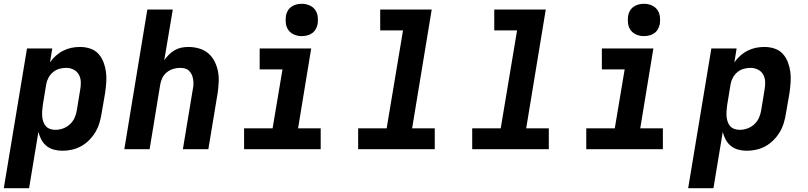

<svg xmlns="http://www.w3.org/2000/svg" viewBox="-31 -785 4251 1010"><path d="M-11 205 111 -530H244L232 -457Q245 -476 263 -492Q281 -508 302 -518.5Q323 -529 345 -533.5Q367 -538 390 -538Q418 -538 443.5 -529.5Q469 -521 486.5 -502Q504 -483 513.5 -458Q523 -433 526.5 -406.5Q530 -380 528 -352Q526 -324 522 -296L503 -186Q499 -161 491.5 -136.5Q484 -112 470.5 -89.5Q457 -67 437.5 -47.5Q418 -28 395 -15.5Q372 -3 347 2.5Q322 8 297 8Q274 8 252 2Q230 -4 213.5 -17.5Q197 -31 186.5 -50.5Q176 -70 171 -91L122 205ZM260 -102Q280 -102 300 -109Q320 -116 336 -130.5Q352 -145 361 -164.5Q370 -184 373 -204L391 -314Q395 -335 394 -355.5Q393 -376 383.5 -393Q374 -410 356 -419Q338 -428 317 -428Q299 -428 281 -423Q263 -418 248 -405.5Q233 -393 224 -376Q215 -359 212 -341L194 -231Q192 -216 191 -201.5Q190 -187 191 -173Q192 -159 196.5 -145.5Q201 -132 209.5 -122Q218 -112 231.5 -107Q245 -102 260 -102Z M623 0 744 -735H878L833 -468Q844 -484 858 -498Q872 -512 889 -521.5Q906 -531 924 -534.5Q942 -538 960 -538Q989 -538 1016.5 -530Q1044 -522 1064.5 -504.5Q1085 -487 1097.5 -462.5Q1110 -438 1115.5 -410.5Q1121 -383 1119.5 -354Q1118 -325 1114 -296L1065 0H931L983 -314Q986 -327 986.5 -340.5Q987 -354 985 -367Q983 -380 978 -391.5Q973 -403 964 -412Q955 -421 942.5 -424.5Q930 -428 916 -428Q898 -428 880 -422.5Q862 -417 847 -405Q832 -393 823.5 -376Q815 -359 812 -341L756 0Z M1253 0V-110H1403L1455 -420H1335V-530H1606L1537 -110H1656V0ZM1556 -595Q1536 -595 1517.5 -602.5Q1499 -610 1487.5 -625Q1476 -640 1473 -660Q1470 -680 1473 -701Q1475 -715 1482.5 -728Q1490 -741 1502 -749.5Q1514 -758 1528 -761.5Q1542 -765 1556 -765Q1577 -765 1595.5 -757.5Q1614 -750 1625.5 -735Q1637 -720 1640 -700Q1643 -680 1640 -659Q1637 -645 1630 -632Q1623 -619 1611 -610.5Q1599 -602 1584.5 -598.5Q1570 -595 1556 -595Z M1853 0V-110H2003L2089 -625H1969V-735H2240L2137 -110H2256V0Z M2453 0V-110H2603L2689 -625H2569V-735H2840L2737 -110H2856V0Z M3053 0V-110H3203L3255 -420H3135V-530H3406L3337 -110H3456V0ZM3356 -595Q3336 -595 3317.5 -602.5Q3299 -610 3287.5 -625Q3276 -640 3273 -660Q3270 -680 3273 -701Q3275 -715 3282.5 -728Q3290 -741 3302 -749.5Q3314 -758 3328 -761.5Q3342 -765 3356 -765Q3377 -765 3395.5 -757.5Q3414 -750 3425.5 -735Q3437 -720 3440 -700Q3443 -680 3440 -659Q3437 -645 3430 -632Q3423 -619 3411 -610.5Q3399 -602 3384.5 -598.5Q3370 -595 3356 -595Z M3589 205 3711 -530H3844L3832 -457Q3845 -476 3863 -492Q3881 -508 3902 -518.5Q3923 -529 3945 -533.5Q3967 -538 3990 -538Q4018 -538 4043.5 -529.5Q4069 -521 4086.5 -502Q4104 -483 4113.5 -458Q4123 -433 4126.5 -406.5Q4130 -380 4128 -352Q4126 -324 4122 -296L4103 -186Q4099 -161 4091.5 -136.5Q4084 -112 4070.5 -89.5Q4057 -67 4037.5 -47.5Q4018 -28 3995 -15.5Q3972 -3 3947 2.5Q3922 8 3897 8Q3874 8 3852 2Q3830 -4 3813.5 -17.5Q3797 -31 3786.5 -50.5Q3776 -70 3771 -91L3722 205ZM3860 -102Q3880 -102 3900 -109Q3920 -116 3936 -130.5Q3952 -145 3961 -164.5Q3970 -184 3973 -204L3991 -314Q3995 -335 3994 -355.5Q3993 -376 3983.5 -393Q3974 -410 3956 -419Q3938 -428 3917 -428Q3899 -428 3881 -423Q3863 -418 3848 -405.5Q3833 -393 3824 -376Q3815 -359 3812 -341L3794 -231Q3792 -216 3791 -201.5Q3790 -187 3791 -173Q3792 -159 3796.5 -145.5Q3801 -132 3809.5 -122Q3818 -112 3831.5 -107Q3845 -102 3860 -102Z"/></svg>

Font: Iosevka Curly XBdExObl
Style: Regular
Weight: 800
Width: 7
Italic angle: -9°
Monospace: yes
Designer: Belleve Invis
Foundry: Belleve Invis
Version: Version 11.1.0; ttfautohint (v1.8.3)